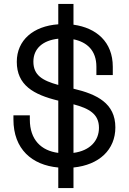

<svg xmlns="http://www.w3.org/2000/svg" viewBox="-20 -836 653 972"><path d="M275 116H352V12C482 -1 564 -78 564 -191C564 -313 471 -359 352 -387V-637C421 -623 468 -580 468 -498V-456H551V-498C551 -624 468 -695 352 -711V-816H275V-713C149 -704 65 -633 65 -523C65 -405 150 -357 273 -327H275V-62C189 -73 131 -128 131 -231V-252H48V-231C48 -81 142 0 275 12ZM149 -524C149 -591 198 -632 275 -640V-406C195 -428 149 -455 149 -524ZM352 -62V-308C431 -287 481 -259 481 -189C481 -124 436 -73 352 -62Z"/></svg>

Font: Meta Space
Style: Regular
Weight: 400
Designer: Meta Pool / Florian Karsten
Foundry: Meta Pool / Florian Karsten
Version: Version 2.000;Glyphs 3.1.1 (3137)